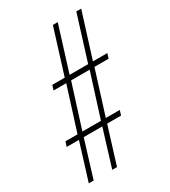

<svg xmlns="http://www.w3.org/2000/svg" viewBox="-195 -895 876 990"><g transform="rotate(-30 243.0 -400.0)"><path d="M35 0 103 -219.5H30L39 -248H111L192.5 -505.5H117L126 -534H200L283 -800H312L229 -534H339.5L422.5 -800H451.5L368 -534H453.5L445 -505.5H360.5L279.5 -248H362.5L354 -219.5H271L203 0H174.5L242 -219.5H131.5L64 0ZM140 -248H250.5L332 -505.5H221.5Z"/></g></svg>

Font: Big Shoulders Display ExtraLight
Style: Regular
Weight: 250
Designer: Patric King
Foundry: XO Type Co
Version: Version 2.002